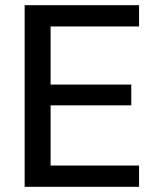

<svg xmlns="http://www.w3.org/2000/svg" viewBox="-20 -720 614 740"><path d="M75 0V-700H516V-618H175V-394H486V-314H175V-82H516V0Z"/></svg>

Font: DM Sans 11pt Medium
Style: Regular
Weight: 500
Version: Version 4.004;gftools[0.9.30]